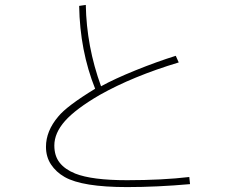

<svg xmlns="http://www.w3.org/2000/svg" viewBox="-20 -690 960 781"><path d="M753 59Q618 71 497 71Q315 71 243 30Q208 10 187.5 -21Q167 -52 167 -93Q167 -157 217 -216Q252 -259 367 -329Q305 -484 302 -666L329 -670Q332 -501 391 -339Q445 -369 531.5 -404Q618 -439 695 -463L707 -436Q521 -380 386 -304Q288 -247 244.5 -198Q201 -149 201 -98Q201 -56 222.5 -28.5Q244 -1 286 16Q354 43 497 43Q640 43 750 30Z"/></svg>

Font: LINE Seed Sans KR Thin
Style: Regular
Weight: 250
Designer: LINE BX Design & Sandoll Inc & Dalton Maag Ltd
Foundry: Sandoll Inc.
Version: Version 1.000